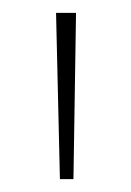

<svg xmlns="http://www.w3.org/2000/svg" viewBox="-20 -734 204 298"><path d="M98 -714H67L73 -456H94Z"/></svg>

Font: Noto Sans Lao UI Cond Thin
Style: Regular
Weight: 100
Width: 3
Designer: Monotype Design Team
Foundry: Monotype Imaging Inc.
Version: Version 2.000